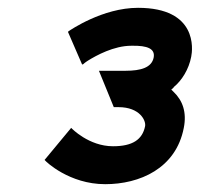

<svg xmlns="http://www.w3.org/2000/svg" viewBox="-20 -851 511 491"><path d="M154 -769 190 -686C191 -686 193 -687 193 -687C193 -687 197 -691 205 -696C226 -709 271 -734 316 -734C358 -735 377 -726 373 -704C368 -678 340 -670 301 -670H233L271 -577H283C338 -577 354 -542 351 -528C344 -494 319 -477 269 -477C207 -477 163 -523 163 -523L162 -524L94 -442L95 -441C97 -438 157 -380 249 -380C337 -380 430 -420 450 -524C458 -564 447 -594 424 -616C424 -616 418 -622 418 -622C418 -622 426 -628 424 -628C445 -645 463 -674 469 -706C473 -725 485 -831 333 -831C242 -831 160 -774 155 -771Z"/></svg>

Font: Charger Eco
Style: Obl
Weight: 1000
Designer: Jasper
Foundry: Cannot Into Space Fonts
Version: Version 1.1